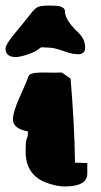

<svg xmlns="http://www.w3.org/2000/svg" viewBox="-20 -676 365 696"><path d="M37.1 -469.2Q0 -469.2 0 -500.5Q0 -514.6 35.4 -557.1Q70.8 -599.6 88.4 -622.6Q106 -645.5 117.2 -650.6Q128.4 -655.8 158.7 -655.8Q189 -655.8 198.2 -652.8Q215.3 -647 215.3 -636.2Q215.3 -604 260.7 -561Q282.2 -541 286.6 -520.5Q288.6 -511.7 288.6 -505.9Q288.6 -504.9 288.6 -503.4Q288.6 -497.1 287.1 -492.7Q280.8 -479.5 267.1 -479.5Q267.1 -479.5 266.6 -479.5Q252 -479.5 244.1 -481Q229 -483.9 204.8 -492.7Q180.7 -501.5 164.1 -502.9Q145.5 -504.4 136.7 -504.4Q134.8 -504.4 132.8 -504.4Q130.4 -504.4 129.4 -504.4Q126.5 -503.4 116.7 -495.6Q106.9 -487.8 79.8 -478.5Q52.7 -469.2 37.1 -469.2ZM204.1 -413.1Q219.7 -401.9 235.8 -391.1Q249.5 -233.4 252 -86.4L296.4 -85V-46.4Q296.4 0 213.4 0Q185.1 0 147 -14.2Q72.8 -42 72.8 -127.4Q72.8 -163.6 76.2 -170.9Q81.1 -182.6 81.1 -187.7Q81.1 -192.9 81.1 -194.1Q81.1 -195.3 81.1 -196.3Q81.1 -198.2 81.1 -199.7Q26.9 -209.5 26.9 -243.2Q26.9 -270 52.5 -326.4Q78.1 -382.8 82.3 -397.9Q86.4 -413.1 131.3 -413.1H136.7Q159.7 -412.6 176 -412.6Q192.4 -412.6 204.1 -413.1Z"/></svg>

Font: Drukaatie burti
Style: Heavy
Weight: 800
Version: Version 0.14